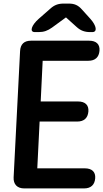

<svg xmlns="http://www.w3.org/2000/svg" viewBox="-20 -1013 576 1071"><path d="M115 38H449C487 38 508 18 511 -18C514 -54 493 -74 453 -74H188L201 -335H411C449 -335 470 -355 473 -391C476 -427 455 -447 415 -447H207L218 -674H473C511 -674 532 -694 535 -730C538 -766 517 -786 477 -786H153C115 -786 94 -767 92 -728L56 -24C54 15 76 38 115 38ZM174 -834H196C225 -834 246 -842 270 -859L348 -916L408 -862C430 -842 453 -834 483 -834H495C524 -834 519 -869 484 -908L437 -960C416 -984 395 -993 364 -993H335C305 -993 283 -985 261 -965L196 -908C155 -872 143 -834 174 -834Z"/></svg>

Font: 寒蝉团圆体 Round
Style: Regular
Weight: 500
Designer: 寒蝉字型
Version: Version 2.700;Glyphs 3.1.1 (3135)